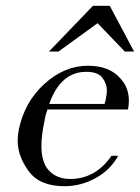

<svg xmlns="http://www.w3.org/2000/svg" viewBox="-20 -643 483 663"><path d="M182 -465H149L301 -623H359L443 -465H411L317 -563ZM144 -265 141 -256Q139 -251 137 -243Q135 -235 133 -222Q123 -175 123 -139Q123 -88 144 -60Q172 -25 222 -25Q310 -25 365 -105H388Q362 -57 311 -28.5Q260 0 202 0Q117 0 79 -52Q41 -104 41 -157Q41 -176 45 -196Q65 -291 133 -353Q202 -416 284 -416Q357 -416 395 -373Q425 -341 425 -296Q425 -281 422 -265ZM341 -284Q343 -289 344 -294Q345 -299 346 -304Q349 -318 349 -330Q349 -354 333.5 -374.5Q318 -395 278 -395Q189 -395 150 -284Z"/></svg>

Font: New Athena Unicode
Style: Italic
Weight: 400
Designer: J. Rusten 1997; rev. by R. Hancock 2001, 2002, rev. by D. Mastronarde 2002-2019
Foundry: Society for Classical Studies (formerly American Philological Association)
Version: Version 5.008